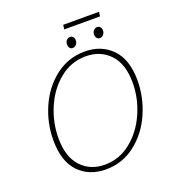

<svg xmlns="http://www.w3.org/2000/svg" viewBox="-158 -1018 1049 1149"><g transform="rotate(-20 367.0 -443.5)"><path d="M83 -265Q83 -375 128 -475.5Q173 -576 254.5 -638Q336 -700 440 -700Q546 -700 612.5 -631.5Q679 -563 679 -430Q679 -322 634.5 -221Q590 -120 508 -56.5Q426 7 321 7Q215 7 149 -61Q83 -129 83 -265ZM647 -427Q647 -547 588 -609Q529 -671 436 -671Q343 -671 270 -612Q197 -553 156.5 -459.5Q116 -366 116 -266Q116 -146 174 -84Q232 -22 324 -22Q417 -22 490.5 -81Q564 -140 605.5 -233.5Q647 -327 647 -427ZM356 -775Q356 -791 365 -801.5Q374 -812 388 -812Q399 -812 406.5 -803.5Q414 -795 414 -782Q414 -766 404.5 -755Q395 -744 381 -744Q370 -744 363 -752.5Q356 -761 356 -775ZM528 -775Q528 -791 537.5 -801.5Q547 -812 561 -812Q572 -812 579.5 -803.5Q587 -795 587 -782Q587 -766 577.5 -755Q568 -744 554 -744Q543 -744 535.5 -753Q528 -762 528 -775ZM375 -894H603L599 -866H371Z"/></g></svg>

Font: Bitter Pro ExtraLight
Style: Italic
Weight: 275
Italic angle: -9°
Designer: Sol Matas, and Bitter project Authors
Foundry: Sol Matas
Version: Version 1.010